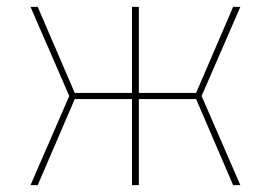

<svg xmlns="http://www.w3.org/2000/svg" viewBox="-20 -540 790 560"><path d="M69 0 182 -260 69 -520H90L198 -269H365V-520H385V-269H552L660 -520H681L568 -260L681 0H660L552 -251H385V0H365V-251H198L90 0Z"/></svg>

Font: Zed Sans Thin Extended
Style: Regular
Weight: 100
Width: 7
Designer: Belleve Invis
Foundry: Belleve Invis
Version: Version 1.0.0; ttfautohint (v1.8.4)